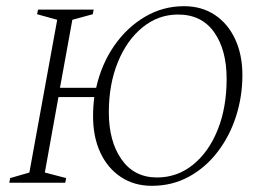

<svg xmlns="http://www.w3.org/2000/svg" viewBox="-20 -591 864 621"><path d="M10 0 13 -15 75 -33 165 -527 100 -545 103 -560H283L280 -545L214 -527L174 -307H291Q308 -383 349 -442.5Q390 -502 448.5 -536.5Q507 -571 575 -571Q632 -571 674.5 -543Q717 -515 740.5 -464.5Q764 -414 764 -348Q764 -279 743.5 -215Q723 -151 684 -100Q645 -49 591 -19.5Q537 10 471 10Q414 10 371 -18.5Q328 -47 304.5 -97.5Q281 -148 281 -215Q281 -246 285 -277H169L125 -33L194 -15L191 0ZM488 -17Q553 -17 604 -58Q655 -99 684 -171Q713 -243 713 -336Q713 -430 672.5 -487Q632 -544 556 -544Q492 -544 441 -502.5Q390 -461 361 -389.5Q332 -318 332 -228Q332 -134 373 -75.5Q414 -17 488 -17Z"/></svg>

Font: Spectral SC ExtraLight
Style: Italic
Weight: 275
Italic angle: -10°
Designer: Jean-Baptiste Levee
Foundry: Production Type
Version: Version 2.001